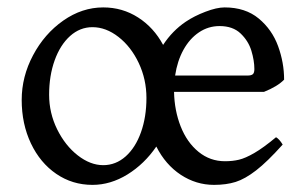

<svg xmlns="http://www.w3.org/2000/svg" viewBox="-20 -489 833 523"><path d="M454.1 -238.8Q455.1 -188 472.2 -144.5Q489.3 -101.1 520.8 -75.4Q552.2 -49.8 592.8 -49.8Q613.8 -49.8 631.1 -54Q648.4 -58.1 672.9 -72.3Q697.3 -86.4 731.9 -115.2Q740.7 -110.4 750 -95.2Q708 -48.3 677.7 -24.9Q647.5 -1.5 621.8 6.6Q596.2 14.6 563 14.6Q514.2 14.6 472.4 -12.9Q430.7 -40.5 405.8 -89.8Q373.5 -42.5 327.4 -13.9Q281.2 14.6 231.9 14.6Q177.2 14.6 133.3 -15.4Q89.4 -45.4 64.2 -98.4Q39.1 -151.4 39.1 -216.8Q39.1 -280.3 70.1 -338.6Q101.1 -397 152.3 -432.9Q203.6 -468.8 261.2 -468.8Q313.5 -468.8 356.2 -441.4Q398.9 -414.1 424.3 -366.7Q449.7 -405.3 485.8 -429.7Q508.8 -445.3 539.6 -457Q570.3 -468.8 591.8 -468.8Q648.4 -468.8 684.8 -438.5Q721.2 -408.2 737.5 -363.3Q753.9 -318.4 753.9 -272Q735.8 -253.4 699.2 -238.8ZM653.8 -283.2Q664.6 -283.2 668.7 -286.9Q672.9 -290.5 672.9 -300.8Q672.9 -323.7 664.8 -350.6Q656.7 -377.4 635.5 -397.7Q614.3 -418 578.1 -418Q547.4 -418 522 -400.9Q496.6 -383.8 479.7 -353.3Q462.9 -322.8 457 -283.2ZM113.8 -231Q113.8 -181.2 135.7 -136.7Q157.7 -92.3 191.9 -65.7Q226.1 -39.1 261.2 -39.1Q295.4 -39.1 322.3 -63Q349.1 -86.9 364 -128.7Q378.9 -170.4 378.9 -222.2Q378.9 -272.9 357.9 -317.4Q336.9 -361.8 302.7 -388.4Q268.6 -415 231.9 -415Q197.8 -415 170.9 -390.9Q144 -366.7 128.9 -324.7Q113.8 -282.7 113.8 -231Z"/></svg>

Font: David Libre
Style: Regular
Weight: 400
Version: Version 1.000